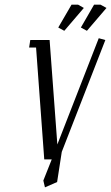

<svg xmlns="http://www.w3.org/2000/svg" viewBox="-20 -684 477 824"><path d="M105 -480 109.9 -512.2H192.9L226.1 -64L403.8 -520L432.1 -512.2L245.1 -32.2L225.1 97.2L172.9 120.1L166 90.8L202.1 0H169.9L134.8 -480ZM230 -565.9 287.1 -664.1H314.9L339.8 -649.9L255.9 -551.8ZM327.1 -565.9 383.8 -664.1H411.1L437 -649.9L353 -551.8Z"/></svg>

Font: Gawaa
Style: Italic
Weight: 400
Designer: T. Christopher White
Version: Version 1.0